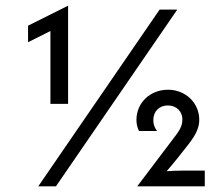

<svg xmlns="http://www.w3.org/2000/svg" viewBox="-20 -659 790 679"><path d="M158.3 -291.7H220.8V-638.9L79.2 -568.1V-509.7L158.3 -549.3ZM115.3 0H177.8L606.9 -625H544.4ZM465.3 0H704.2V-55.6H625C606.2 -55.6 590.3 -54.9 569.4 -53.5C596.5 -84.7 622.2 -117.4 646.5 -148.6C673.6 -183.3 684.7 -208.3 684.7 -235.4C684.7 -294.4 636.8 -341.7 574.3 -341.7C511.1 -341.7 462.5 -295.8 462.5 -234.7C462.5 -221.5 465.3 -208.3 471.5 -195.8H535.4C525.7 -208.3 522.2 -220.8 522.2 -234C522.2 -266 543.8 -286.1 573.6 -286.1C604.9 -286.1 625 -263.9 625 -236.8C625 -221.5 621.5 -206.9 602.8 -181.9Z"/></svg>

Font: Afacad
Style: Regular
Weight: 400
Designer: Kristian Moeller
Foundry: Dicotype
Version: Version 1.000